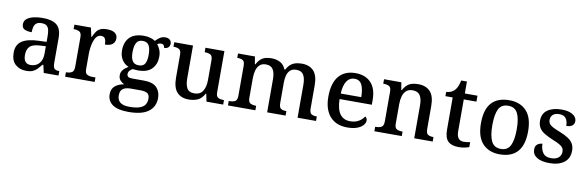

<svg xmlns="http://www.w3.org/2000/svg" viewBox="-57 -1182 5948 1945"><g transform="rotate(10 2917.0 -209.5)"><path d="M204 10Q137 10 92.5 -29.5Q48 -69 48 -151Q48 -231 104.5 -269.5Q161 -308 275 -312L358 -315V-373Q358 -409 352.5 -435.5Q347 -462 329.5 -477.5Q312 -493 275 -493Q241 -493 223 -479Q205 -465 198.5 -440.5Q192 -416 192 -385Q142 -385 116 -399.5Q90 -414 90 -449Q90 -485 116 -506Q142 -527 185 -537Q228 -547 279 -547Q375 -547 423 -508.5Q471 -470 471 -375V-117Q471 -76 484.5 -61Q498 -46 532 -46H536V0H384L366 -80H358Q336 -53 316.5 -32.5Q297 -12 271 -1Q245 10 204 10ZM238 -56Q293 -56 325.5 -92.5Q358 -129 358 -191V-270L300 -267Q223 -263 194 -233.5Q165 -204 165 -146Q165 -56 238 -56Z M604 0V-46H607Q641 -46 664 -58.5Q687 -71 687 -118V-422Q687 -466 664 -478Q641 -490 608 -490H605V-536H775L795 -444H800Q813 -474 828.5 -497.5Q844 -521 869.5 -534Q895 -547 938 -547Q994 -547 1021 -527Q1048 -507 1048 -471Q1048 -435 1022.5 -413Q997 -391 944 -391Q944 -432 932.5 -451.5Q921 -471 892 -471Q865 -471 847 -450.5Q829 -430 819 -398.5Q809 -367 804.5 -333.5Q800 -300 800 -275V-113Q800 -69 823 -57.5Q846 -46 878 -46H908V0Z M1296 240Q1187 240 1133 202.5Q1079 165 1079 96Q1079 39 1116 9.5Q1153 -20 1207 -28Q1185 -37 1165.5 -58Q1146 -79 1146 -112Q1146 -143 1165 -166Q1184 -189 1219 -210Q1176 -227 1150.5 -267.5Q1125 -308 1125 -362Q1125 -449 1173.5 -498Q1222 -547 1320 -547Q1356 -547 1387.5 -537.5Q1419 -528 1436 -515Q1454 -535 1478.5 -552Q1503 -569 1535 -569Q1567 -569 1583 -553Q1599 -537 1599 -516Q1599 -494 1585.5 -478Q1572 -462 1540 -462Q1540 -476 1531.5 -487.5Q1523 -499 1505 -499Q1483 -499 1465 -487Q1483 -466 1495.5 -435.5Q1508 -405 1508 -364Q1508 -289 1462 -240Q1416 -191 1320 -191Q1309 -191 1292 -192.5Q1275 -194 1266 -195Q1248 -187 1235 -172.5Q1222 -158 1222 -136Q1222 -119 1234 -109.5Q1246 -100 1279 -100H1395Q1488 -100 1528.5 -58.5Q1569 -17 1569 50Q1569 138 1502.5 189Q1436 240 1296 240ZM1298 187Q1365 187 1403.5 173Q1442 159 1458 133.5Q1474 108 1474 73Q1474 32 1450 17.5Q1426 3 1379 3H1275Q1250 3 1226.5 10Q1203 17 1187.5 35.5Q1172 54 1172 92Q1172 120 1184 141.5Q1196 163 1223.5 175Q1251 187 1298 187ZM1317 -243Q1363 -243 1381 -273.5Q1399 -304 1399 -365Q1399 -429 1380.5 -461.5Q1362 -494 1316 -494Q1271 -494 1252 -460.5Q1233 -427 1233 -364Q1233 -304 1252.5 -273.5Q1272 -243 1317 -243Z M1876 10Q1797 10 1754.5 -37Q1712 -84 1712 -187V-421Q1712 -465 1690.5 -477.5Q1669 -490 1635 -490H1632V-536H1825V-199Q1825 -135 1845 -98Q1865 -61 1921 -61Q1981 -61 2008 -104.5Q2035 -148 2035 -220V-421Q2035 -467 2012 -478.5Q1989 -490 1956 -490H1953V-536H2148V-111Q2148 -68 2171 -57Q2194 -46 2225 -46H2230V0H2058L2042 -78H2037Q2006 -23 1965 -6.5Q1924 10 1876 10Z M2279 0V-46H2289Q2323 -46 2344.5 -58Q2366 -70 2366 -117V-424Q2366 -468 2345 -479.5Q2324 -491 2291 -491H2288V-536H2462L2475 -458H2480Q2500 -496 2523.5 -515Q2547 -534 2574 -540.5Q2601 -547 2632 -547Q2682 -547 2721 -526.5Q2760 -506 2779 -458H2787Q2807 -496 2832 -515Q2857 -534 2885.5 -540.5Q2914 -547 2945 -547Q3022 -547 3065.5 -500.5Q3109 -454 3109 -352V-117Q3109 -71 3128.5 -58.5Q3148 -46 3182 -46H3185V0H2995V-340Q2995 -405 2973.5 -440.5Q2952 -476 2899 -476Q2861 -476 2838 -456Q2815 -436 2805.5 -402.5Q2796 -369 2796 -329V-117Q2796 -71 2815.5 -58.5Q2835 -46 2869 -46H2872V0H2682V-340Q2682 -405 2660.5 -440.5Q2639 -476 2586 -476Q2546 -476 2522.5 -454Q2499 -432 2489 -395.5Q2479 -359 2479 -316V-112Q2479 -69 2502 -57.5Q2525 -46 2558 -46H2561V0Z M3506 10Q3391 10 3328 -62Q3265 -134 3265 -264Q3265 -405 3325.5 -476Q3386 -547 3496 -547Q3597 -547 3655 -486.5Q3713 -426 3713 -307V-260H3381Q3384 -154 3420.5 -105.5Q3457 -57 3525 -57Q3577 -57 3613.5 -79Q3650 -101 3668 -131Q3677 -126 3683 -116Q3689 -106 3689 -92Q3689 -69 3669.5 -45.5Q3650 -22 3609.5 -6Q3569 10 3506 10ZM3594 -317Q3594 -396 3572 -442.5Q3550 -489 3495 -489Q3445 -489 3416 -445Q3387 -401 3383 -317Z M3785 0V-46H3791Q3825 -46 3848.5 -58Q3872 -70 3872 -117V-423Q3872 -467 3850 -478.5Q3828 -490 3795 -490H3790V-536H3968L3981 -458H3986Q4007 -496 4030.5 -515Q4054 -534 4082 -540.5Q4110 -547 4141 -547Q4220 -547 4264 -500.5Q4308 -454 4308 -352V-117Q4308 -71 4327.5 -58.5Q4347 -46 4381 -46H4385V0H4195V-340Q4195 -405 4172.5 -440.5Q4150 -476 4095 -476Q4054 -476 4030 -454Q4006 -432 3995.5 -395.5Q3985 -359 3985 -316V-112Q3985 -69 4007.5 -57.5Q4030 -46 4063 -46H4067V0Z M4653 10Q4580 10 4543.5 -24.5Q4507 -59 4507 -146V-475H4432V-519Q4454 -519 4477.5 -528.5Q4501 -538 4516 -554Q4533 -572 4544 -597.5Q4555 -623 4562 -659H4621V-536H4751V-475H4621V-147Q4621 -98 4640 -75Q4659 -52 4693 -52Q4712 -52 4728 -54.5Q4744 -57 4760 -60V-9Q4746 -3 4716.5 3.5Q4687 10 4653 10Z M5075 10Q4963 10 4898.5 -59Q4834 -128 4834 -269Q4834 -410 4896 -478.5Q4958 -547 5078 -547Q5190 -547 5254.5 -478.5Q5319 -410 5319 -269Q5319 -128 5257 -59Q5195 10 5075 10ZM5077 -46Q5146 -46 5174 -102.5Q5202 -159 5202 -269Q5202 -380 5173.5 -435Q5145 -490 5076 -490Q5007 -490 4979 -435Q4951 -380 4951 -269Q4951 -159 4979.5 -102.5Q5008 -46 5077 -46Z M5588 10Q5502 10 5456.5 -19Q5411 -48 5411 -100Q5411 -129 5423.5 -144Q5436 -159 5453 -165Q5470 -171 5484 -171Q5484 -116 5509.5 -79Q5535 -42 5592 -42Q5645 -42 5671.5 -65.5Q5698 -89 5698 -125Q5698 -149 5687.5 -165Q5677 -181 5650.5 -196.5Q5624 -212 5575 -231Q5523 -253 5488.5 -274.5Q5454 -296 5436.5 -325.5Q5419 -355 5419 -399Q5419 -471 5473 -508.5Q5527 -546 5616 -546Q5669 -546 5703.5 -533Q5738 -520 5755 -499Q5772 -478 5772 -454Q5772 -424 5751.5 -407.5Q5731 -391 5690 -391Q5690 -441 5668.5 -468.5Q5647 -496 5603 -496Q5558 -496 5535.5 -476Q5513 -456 5513 -422Q5513 -399 5525 -382Q5537 -365 5565.5 -350.5Q5594 -336 5641 -318Q5691 -298 5724.5 -276Q5758 -254 5775 -224.5Q5792 -195 5792 -153Q5792 -74 5737 -32Q5682 10 5588 10Z"/></g></svg>

Font: Noto Naskh Arabic Medium
Style: Regular
Weight: 500
Designer: Monotype Design Team, David Williams, Mohamad Dakak and Nizar Qandah
Foundry: Monotype Imaging Inc.
Version: Version 2.016